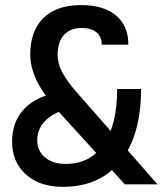

<svg xmlns="http://www.w3.org/2000/svg" viewBox="-20 -723 638 753"><path d="M469.7 0 217.8 -276.4Q154.3 -346.2 126.5 -401.6Q98.6 -457 98.6 -508.8Q98.6 -602.1 150.6 -652.6Q202.6 -703.1 297.9 -703.1L299.8 -613.3Q255.4 -613.3 230.7 -585.9Q206.1 -558.6 206.1 -507.8Q206.1 -472.2 224.9 -438Q243.7 -403.8 276.4 -366.2L597.7 0ZM225.6 9.8Q136.2 9.8 81.8 -38.8Q27.3 -87.4 27.3 -168Q27.3 -246.6 75.9 -296.9Q124.5 -347.2 212.9 -360.4L266.6 -300.8Q199.2 -287.6 162.6 -254.2Q126 -220.7 126 -172.9Q126 -131.3 156.5 -105.7Q187 -80.1 237.3 -80.1Q334 -80.1 386.7 -156.7Q439.5 -233.4 439.5 -374H533.2Q533.2 -190.9 452.6 -90.6Q372.1 9.8 225.6 9.8ZM378.9 -547.9Q378.9 -579.6 358.2 -596.4Q337.4 -613.3 299.8 -613.3L297.9 -703.1Q386.2 -703.1 434.8 -662.6Q483.4 -622.1 483.4 -547.9Z"/></svg>

Font: Cascadia Code PL
Style: Regular
Weight: 400
Monospace: yes
Designer: Aaron Bell
Foundry: Saja Typeworks
Version: Version 2102.003